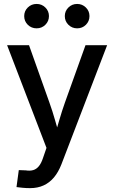

<svg xmlns="http://www.w3.org/2000/svg" viewBox="-20 -762 588 988"><path d="M64.9 200.7 76.7 113.3 112.8 114.7Q134.3 118.2 150.9 113.3Q167.5 108.4 179.9 93.3Q192.4 78.1 201.2 51.3L219.2 -1L16.6 -529.3H129.4L234.4 -233.9Q250.5 -189 263.2 -144Q275.9 -99.1 289.1 -54.2H258.8Q272 -99.1 285.2 -144.3Q298.3 -189.5 314 -233.9L419.9 -529.3H531.2L295.9 84Q280.3 124 257.6 151.1Q234.9 178.2 204.3 192.1Q173.8 206.1 134.8 206.1Q114.3 206.1 96.2 204.3Q78.1 202.6 64.9 200.7ZM377 -616.2Q350.6 -616.2 332 -634.5Q313.5 -652.8 313.5 -679.2Q313.5 -705.1 332 -723.4Q350.6 -741.7 377 -741.7Q403.3 -741.7 421.9 -723.4Q440.4 -705.1 440.4 -679.2Q440.4 -652.8 422.1 -634.5Q403.8 -616.2 377 -616.2ZM168.5 -616.2Q141.6 -616.2 123 -634.5Q104.5 -652.8 104.5 -679.2Q104.5 -705.1 123 -723.4Q141.6 -741.7 168.5 -741.7Q194.8 -741.7 213.4 -723.4Q231.9 -705.1 231.9 -679.2Q231.9 -652.8 213.4 -634.5Q194.8 -616.2 168.5 -616.2Z"/></svg>

Font: Inter 24pt Medium
Style: Regular
Weight: 500
Designer: Rasmus Andersson
Foundry: rsms
Version: Version 4.001;git-66647c0bb